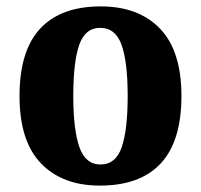

<svg xmlns="http://www.w3.org/2000/svg" viewBox="-20 -570 628 600"><path d="M292 10Q175 10 108 -59.5Q41 -129 41 -270Q41 -411 105.5 -480.5Q170 -550 295 -550Q413 -550 480 -480.5Q547 -411 547 -270Q547 -129 482.5 -59.5Q418 10 292 10ZM294 -56Q342 -56 360.5 -110.5Q379 -165 379 -270Q379 -376 360 -429.5Q341 -483 293 -483Q246 -483 227.5 -429.5Q209 -376 209 -270Q209 -165 228 -110.5Q247 -56 294 -56Z"/></svg>

Font: Noto Serif Myanmar SemiCondensed ExtraBold
Style: Regular
Weight: 800
Width: 4
Designer: Ben Mitchell and the Monotype Design Team
Foundry: Monotype Imaging Inc.
Version: Version 2.106; ttfautohint (v1.8.4.7-5d5b)